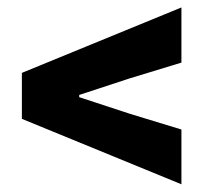

<svg xmlns="http://www.w3.org/2000/svg" viewBox="-20 -636 540 510"><path d="M461.9 -146.5 38.1 -320.3V-442.4L461.9 -616.2V-469.7L324.2 -427.7L190.4 -383.8V-377.9L324.2 -334L461.9 -292Z"/></svg>

Font: Gen Shin Gothic Monospace Heavy
Style: Bold
Weight: 800
Designer: [Source Han Sans]
Ryoko NISHIZUKA  (kana & ideographs); Paul D. Hunt (Latin, Greek & Cyrillic); Wenlong ZHANG  (bopomofo
Version: Version 1.002.20150607